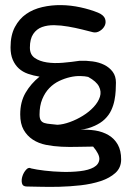

<svg xmlns="http://www.w3.org/2000/svg" viewBox="-20 -711 516 756"><path d="M102.5 -47.9Q123 -43 156.2 -39.1Q189.5 -35.2 225.6 -34.2Q261.7 -33.2 295.4 -37.1Q329.1 -41 349.1 -52.2Q369.1 -63.5 371.1 -83Q373 -102.5 346.7 -133.8Q318.4 -133.8 286.1 -132.8Q253.9 -131.8 222.2 -133.3Q190.4 -134.8 161.1 -140.6Q131.8 -146.5 109.4 -161.1Q86.9 -175.8 73.2 -199.7Q59.6 -223.6 59.6 -260.7Q59.6 -309.6 80.6 -345.7Q101.6 -381.8 135.7 -409.2Q111.3 -413.1 90.3 -420.4Q69.3 -427.7 54.2 -441.4Q39.1 -455.1 30.3 -475.6Q21.5 -496.1 21.5 -524.4Q21.5 -572.3 38.6 -604.5Q55.7 -636.7 83 -655.8Q110.4 -674.8 146.5 -683.1Q182.6 -691.4 220.7 -690.9Q258.8 -690.4 296.9 -682.1Q335 -673.8 366.2 -661.1Q388.7 -651.4 393.6 -637.2Q398.4 -623 392.6 -610.4Q386.7 -597.7 373.5 -589.4Q360.4 -581.1 346.7 -584Q328.1 -588.9 302.2 -595.2Q276.4 -601.6 248.5 -606.4Q220.7 -611.3 193.8 -611.8Q167 -612.3 145.5 -604.5Q124 -596.7 110.8 -577.1Q97.7 -557.6 97.7 -523.4Q97.7 -496.1 116.7 -482.9Q135.7 -469.7 164.6 -465.3Q193.4 -460.9 227.5 -463.9Q261.7 -466.8 293.9 -471.7Q319.3 -472.7 344.7 -469.2Q370.1 -465.8 390.6 -455.6Q411.1 -445.3 423.8 -428.2Q436.5 -411.1 436.5 -385.7Q436.5 -372.1 435.5 -354Q434.6 -335.9 430.7 -315.9Q426.8 -295.9 418 -276.9Q409.2 -257.8 392.6 -241.7Q376 -225.6 350.6 -214.8Q328.1 -204.1 297.9 -200.2Q327.1 -201.2 354.5 -197.3Q384.8 -192.4 407.7 -178.7Q430.7 -165 443.8 -141.6Q457 -118.2 457 -83Q457 -50.8 434.6 -30.3Q412.1 -9.8 376.5 2Q340.8 13.7 297.9 18.6Q254.9 23.4 213.9 24.4Q172.9 25.4 138.2 24.4Q103.5 23.4 85.9 23.4Q69.3 23.4 66.4 10.3Q63.5 -2.9 68.4 -17.6Q73.2 -32.2 83 -43Q92.8 -53.7 102.5 -47.9ZM206.1 -219.7Q228.5 -220.7 255.4 -230.5Q282.2 -240.2 306.6 -255.4Q331.1 -270.5 349.1 -290Q367.2 -309.6 373.5 -330.1Q379.9 -350.6 369.6 -370.6Q359.4 -390.6 327.1 -408.2Q315.4 -411.1 296.4 -411.6Q277.3 -412.1 255.9 -407.2Q234.4 -402.3 212.9 -392.1Q191.4 -381.8 174.3 -364.3Q157.2 -346.7 146.5 -320.8Q135.7 -294.9 135.7 -259.8Q135.7 -245.1 140.6 -237.3Q145.5 -229.5 155.3 -226.6Q165 -223.6 177.7 -222.7Q190.4 -221.7 206.1 -219.7Z"/></svg>

Font: Gloria Hallelujah
Style: Regular
Weight: 400
Designer: Kimberly Geswein
Foundry: Kimberly Geswein
Version: Version 1.004 2010